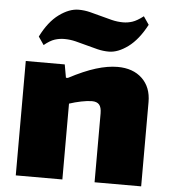

<svg xmlns="http://www.w3.org/2000/svg" viewBox="-55 -852 805 903"><g transform="rotate(5 347.0 -401.0)"><path d="M53 -540H237L248 -478H257Q329 -516 384.5 -533Q440 -550 486 -550Q559 -550 602 -509Q645 -468 645 -398V0H425V-325Q425 -354 414 -366.5Q403 -379 380 -379Q359 -379 329.5 -373Q300 -367 273 -358V0H53ZM104 -660Q140 -732 188 -767Q236 -802 280 -802Q307 -802 333.5 -795.5Q360 -789 386.5 -781.5Q413 -774 439.5 -767.5Q466 -761 493 -761Q515 -761 536.5 -768Q558 -775 588 -798L614 -760Q576 -688 528.5 -653Q481 -618 438 -618Q411 -618 384.5 -624.5Q358 -631 331.5 -638.5Q305 -646 278.5 -652.5Q252 -659 225 -659Q202 -659 180 -652Q158 -645 130 -622Z"/></g></svg>

Font: Encode Sans Normal
Style: Black
Weight: 900
Designer: Pablo Impallari, Andres Torresi
Foundry: Pablo Impallari, Andres Torresi
Version: Version 1.000; ttfautohint (v1.00) -l 8 -r 50 -G 200 -x 14 -